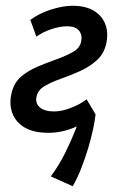

<svg xmlns="http://www.w3.org/2000/svg" viewBox="-20 -450 404 665"><path d="M148 10Q97 10 66 -8Q35 -26 23 -57.5Q11 -89 20 -127Q28 -163 53 -184.5Q78 -206 112 -220Q146 -234 178 -245.5Q210 -257 233.5 -270.5Q257 -284 261 -306Q266 -328 254 -343.5Q242 -359 212 -359Q188 -359 158 -349Q128 -339 106 -323L85 -381Q116 -404 157 -417Q198 -430 231 -430Q277 -430 305.5 -412.5Q334 -395 345 -365.5Q356 -336 348 -299Q340 -263 314.5 -240.5Q289 -218 256.5 -203.5Q224 -189 191.5 -177.5Q159 -166 135.5 -152.5Q112 -139 107 -117Q101 -93 117.5 -78.5Q134 -64 167 -64Q194 -64 226 -76.5Q258 -89 280 -106L311 -54Q281 -26 236.5 -8Q192 10 148 10ZM232 195 156 161Q184 123 205 81Q226 39 241.5 -0.5Q257 -40 266 -70L311 -54Q309 -34 302.5 -3Q296 28 285.5 63Q275 98 261.5 132.5Q248 167 232 195Z"/></svg>

Font: Ysabeau SemiBold
Style: Italic
Weight: 600
Italic angle: -12°
Designer: Christian Thalmann (Catharsis Fonts)
Version: Version 2.002